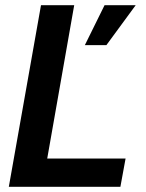

<svg xmlns="http://www.w3.org/2000/svg" viewBox="-20 -720 564 740"><path d="M14 0 138 -700H266L162 -109H464L444 0ZM307 -546 383 -700H503L390 -546Z"/></svg>

Font: Rethink Sans
Style: Bold Italic
Weight: 700
Italic angle: -10°
Designer: The Rethink Sans project authors (Hans Thiessen). DM Sans designed by Colophon Foundry.
Foundry: Rethink Communications LLC
Version: Version 1.001